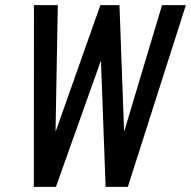

<svg xmlns="http://www.w3.org/2000/svg" viewBox="-20 -731 747 751"><path d="M465.3 -220.2H466.8L613.8 -710.9H707L480 0H393.1L375 -490.2L373.5 -490.7L198.7 0H112.3L112.8 -710.9H206.1L197.3 -219.2H198.7L372.6 -710.9H447.3Z"/></svg>

Font: RobotoCondensed-Italic
Style: Italic
Weight: 400
Designer: Google
Version: Version 1.200311; 2013